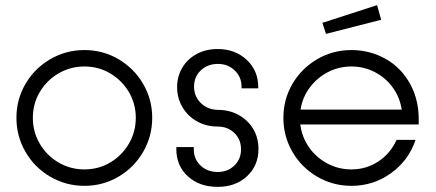

<svg xmlns="http://www.w3.org/2000/svg" viewBox="-20 -716 1697 748"><path d="M44 -257Q44 -329 79.5 -389.5Q115 -450 176 -485.5Q237 -521 309 -521Q381 -521 441.5 -485.5Q502 -450 537.5 -389.5Q573 -329 573 -257Q573 -185 537.5 -124Q502 -63 441.5 -27.5Q381 8 309 8Q237 8 176 -27.5Q115 -63 79.5 -124Q44 -185 44 -257ZM509 -257Q509 -312 482 -357.5Q455 -403 409.5 -430Q364 -457 309 -457Q254 -457 208 -430Q162 -403 135 -357.5Q108 -312 108 -257Q108 -202 135 -156Q162 -110 208 -83Q254 -56 309 -56Q364 -56 409.5 -83Q455 -110 482 -156Q509 -202 509 -257Z M667 -135V-143H735V-134Q735 -96 761.5 -71Q788 -46 828 -46Q867 -46 893 -71Q919 -96 919 -134Q919 -173 893 -198Q867 -223 828 -223Q783 -223 747 -243.5Q711 -264 690.5 -299Q670 -334 670 -376Q670 -418 690 -452Q710 -486 746 -505.5Q782 -525 828 -525Q896 -525 941 -483Q986 -441 986 -377V-372H921V-379Q921 -416 894.5 -441.5Q868 -467 829 -467Q789 -467 762.5 -442Q736 -417 736 -379Q736 -340 762.5 -314.5Q789 -289 828 -288Q874 -288 910 -268Q946 -248 966.5 -213.5Q987 -179 987 -136Q987 -71 942.5 -29.5Q898 12 828 12Q757 12 712 -29Q667 -70 667 -135Z M1084 -257Q1084 -329 1119.5 -389.5Q1155 -450 1216 -485.5Q1277 -521 1349 -521Q1421 -521 1482.5 -486.5Q1544 -452 1579.5 -386Q1615 -320 1611 -231H1150Q1156 -182 1184 -142Q1212 -102 1255.5 -79Q1299 -56 1349 -56Q1407 -56 1454 -87Q1501 -118 1525 -171H1599Q1572 -91 1503.5 -41.5Q1435 8 1349 8Q1277 8 1216 -27.5Q1155 -63 1119.5 -124Q1084 -185 1084 -257ZM1545 -289Q1538 -336 1510.5 -374.5Q1483 -413 1440.5 -435Q1398 -457 1349 -457Q1300 -457 1257.5 -435Q1215 -413 1186.5 -374.5Q1158 -336 1151 -289ZM1236 -627 1449 -696 1465 -639 1250 -584Z"/></svg>

Font: Lineal Light
Style: Regular
Weight: 300
Designer: Created by Frank Adebiaye with contributions from Anton Moglia & Ariel Martín Pérez
Created by Frank ADEBIAYE with FontF
Foundry: Velvetyne Type Foundry
Version: Version 2.000